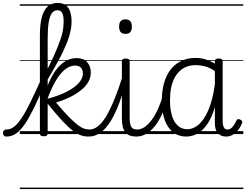

<svg xmlns="http://www.w3.org/2000/svg" viewBox="-135 -914 1679 1309"><path d="M-91 17Q-103 17 -109 9.5Q-115 2 -115 -7Q-115 -16 -109 -23.5Q-103 -31 -91 -31Q-65 -31 -41 -48.5Q-17 -66 9.5 -105Q36 -144 68 -208.5Q100 -273 143 -368Q149 -382 155.5 -374.5Q162 -367 165 -352.5Q168 -338 164 -327Q126 -238 94 -173Q62 -108 33 -66Q4 -24 -26 -3.5Q-56 17 -91 17ZM163 15Q150 15 143.5 10.5Q137 6 137 -4V-672Q137 -749 150.5 -798Q164 -847 191 -870.5Q218 -894 257 -894Q294 -894 315 -877Q336 -860 344.5 -831Q353 -802 353 -768Q353 -746 349.5 -723Q346 -700 339 -675Q332 -650 321 -622.5Q310 -595 295.5 -564Q281 -533 261.5 -497.5Q242 -462 219 -421.5Q196 -381 168 -334L163 -394Q185 -434 202 -469.5Q219 -505 233.5 -536.5Q248 -568 258.5 -594.5Q269 -621 277 -644.5Q285 -668 290 -689Q295 -710 297 -730Q299 -750 299 -768Q299 -788 296 -805Q293 -822 283.5 -833Q274 -844 256 -844Q234 -844 219 -824.5Q204 -805 197 -762Q190 -719 190 -650V-4Q190 6 183.5 10.5Q177 15 163 15ZM469 17Q442 17 416.5 8.5Q391 0 360.5 -23.5Q330 -47 288.5 -91.5Q247 -136 190 -207H179V-238Q225 -249 270 -266.5Q315 -284 351 -306.5Q387 -329 408.5 -356Q430 -383 430 -413Q430 -440 415.5 -453.5Q401 -467 376 -467Q345 -467 312.5 -443.5Q280 -420 248.5 -369Q217 -318 187 -236L170 -273Q193 -350 225 -404.5Q257 -459 298 -488.5Q339 -518 388 -518Q434 -518 459 -490.5Q484 -463 484 -420Q484 -387 469 -359Q454 -331 428 -308Q402 -285 370.5 -267Q339 -249 307 -236Q275 -223 247 -215Q299 -153 335 -116.5Q371 -80 395.5 -61.5Q420 -43 439 -37Q458 -31 475 -31Q485 -31 489.5 -23.5Q494 -16 493.5 -7Q493 2 487 9.5Q481 17 469 17ZM0 365H564V375H0ZM0 -20H564V0H0ZM0 -505H564V-500H0ZM0 -885H564V-875H0Z M469 17Q458 17 452.5 9.5Q447 2 447.5 -7Q448 -16 455 -23.5Q462 -31 475 -31Q504 -31 532 -52.5Q560 -74 587.5 -119Q615 -164 644 -234.5Q673 -305 703 -401Q706 -411 714.5 -412Q723 -413 730 -407.5Q737 -402 734 -391Q708 -293 680 -217Q652 -141 620 -89Q588 -37 551 -10Q514 17 469 17ZM564 365V375ZM564 -20V0ZM564 -505V-500ZM564 -885V-875Z M794 17Q770 17 751.5 10.5Q733 4 720.5 -11Q708 -26 702 -49Q696 -72 696 -105V-496Q696 -506 702.5 -510.5Q709 -515 721 -515Q735 -515 742 -510.5Q749 -506 749 -496V-109Q749 -69 759.5 -50Q770 -31 800 -31Q810 -31 814.5 -23.5Q819 -16 818 -7Q817 2 811 9.5Q805 17 794 17ZM720 -683Q698 -683 687.5 -695.5Q677 -708 677 -732Q677 -757 687.5 -769.5Q698 -782 720 -782Q742 -782 753 -769.5Q764 -757 764 -732Q764 -707 753 -695Q742 -683 720 -683ZM564 365H889V375H564ZM564 -20H889V0H564ZM564 -505H889V-500H564ZM564 -885H889V-875H564Z M794 17Q783 17 777.5 9.5Q772 2 772.5 -7Q773 -16 780 -23.5Q787 -31 800 -31Q827 -31 853 -49.5Q879 -68 902.5 -101Q926 -134 945 -177.5Q964 -221 978 -272Q981 -282 989 -284Q997 -286 1004 -281.5Q1011 -277 1009 -266Q999 -212 980 -161.5Q961 -111 933 -70.5Q905 -30 870 -6.5Q835 17 794 17ZM889 365V375ZM889 -20V0ZM889 -505V-500ZM889 -885V-875Z M1134 17Q1084 17 1046.5 -11.5Q1009 -40 988.5 -94.5Q968 -149 968 -227Q968 -278 977.5 -323Q987 -368 1005.5 -404Q1024 -440 1052 -465.5Q1080 -491 1116.5 -505Q1153 -519 1199 -519Q1234 -519 1265 -509.5Q1296 -500 1330 -481V-497Q1330 -506 1336.5 -510.5Q1343 -515 1356 -515Q1370 -515 1376.5 -510.5Q1383 -506 1383 -496V-94Q1383 -74 1386 -60Q1389 -46 1396 -38.5Q1403 -31 1415 -31Q1427 -31 1437 -37Q1447 -43 1457 -57Q1467 -71 1478 -94Q1482 -101 1488.5 -102Q1495 -103 1504 -98Q1513 -94 1516 -87.5Q1519 -81 1515 -74Q1504 -46 1487 -25.5Q1470 -5 1449.5 6Q1429 17 1407 17Q1388 17 1374 11Q1360 5 1350 -6.5Q1340 -18 1335 -35Q1330 -52 1330 -74Q1330 -101 1330 -129Q1330 -157 1330 -184Q1309 -112 1278.5 -68Q1248 -24 1211.5 -3.5Q1175 17 1134 17ZM1024 -228Q1024 -174 1036 -130Q1048 -86 1074.5 -59.5Q1101 -33 1143 -33Q1183 -33 1220 -65Q1257 -97 1286 -164.5Q1315 -232 1330 -339V-430Q1293 -454 1261 -462Q1229 -470 1201 -470Q1167 -470 1139.5 -460Q1112 -450 1090.5 -430Q1069 -410 1054 -381Q1039 -352 1031.5 -314Q1024 -276 1024 -228ZM889 365H1524V375H889ZM889 -20H1524V0H889ZM889 -505H1524V-500H889ZM889 -885H1524V-875H889Z"/></svg>

Font: Playwrite AT Guides
Style: Regular
Weight: 400
Designer: Veronika Burian, José Scaglione
Foundry: TypeTogether
Version: Version 1.003